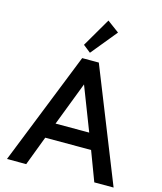

<svg xmlns="http://www.w3.org/2000/svg" viewBox="-156 -1242 1144 1355"><g transform="rotate(15 415.5 -564.5)"><path d="M26 0H166.5L248 -215H583L664 0H805L476 -825H354.5ZM292.5 -330 415 -649 538.5 -330ZM397.5 -875.5 552 -1064.5 465 -1129 342.5 -919Z"/></g></svg>

Font: Spartan SemiBold
Style: Regular
Weight: 600
Designer: Matt Bailey, Mirko Velimirovic
Foundry: Matt Bailey
Version: Version 1.003; ttfautohint (v1.8.3)